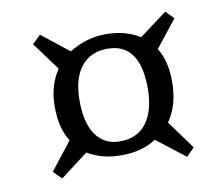

<svg xmlns="http://www.w3.org/2000/svg" viewBox="-57 -596 648 565"><g transform="rotate(-10 267.5 -314.0)"><path d="M101 -311Q101 -374 132 -419L70 -503L95 -527L176 -463Q227 -495 286 -495Q344 -495 387 -468L470 -530L493 -506L429 -425Q454 -387 454 -323Q454 -254 421 -207L483 -122L459 -98L374 -164Q332 -136 271 -136Q211 -136 169 -162L86 -99L62 -123L127 -206Q101 -245 101 -311ZM176 -315Q176 -249 201 -213Q226 -177 273 -177Q325 -177 352.5 -214Q380 -251 380 -317Q380 -452 283 -452Q232 -452 204 -416.5Q176 -381 176 -315Z"/></g></svg>

Font: Literata 36pt
Style: Italic
Weight: 400
Italic angle: -2°
Designer: Latin by Veronika Burian and Jose Scaglione. Greek by Irene Vlachou. Cyrillic by Vera Evstafieva
Foundry: TypeTogether
Version: Version 3.002